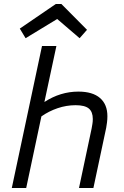

<svg xmlns="http://www.w3.org/2000/svg" viewBox="-20 -940 620 960"><path d="M39 0 190 -710H262L202 -430Q282 -482 372 -482Q443 -482 480 -450Q517 -418 517 -359Q517 -343 515 -327.5Q513 -312 511 -301L447 0H375L438 -297Q440 -308 442 -320Q444 -332 444 -345Q444 -381 424 -397.5Q404 -414 358 -414Q312 -414 268 -399Q224 -384 187 -358L111 0ZM108 -749 79 -797 259 -920H287L415 -791L378 -749L266 -845Z"/></svg>

Font: Sometype Mono
Style: Italic
Weight: 400
Italic angle: -12°
Monospace: yes
Designer: Ryoichi Tsunekawa
Foundry: Dharma Type
Version: Version 1.000; ttfautohint (v1.8.3)